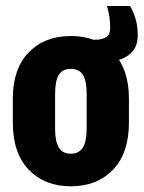

<svg xmlns="http://www.w3.org/2000/svg" viewBox="-20 -619 486 650"><path d="M23.4 -204.6Q23.4 -100.1 77.6 -44.2Q131.8 11.7 219.7 11.7Q308.1 11.7 362.3 -44.2Q416.5 -100.1 416.5 -204.6V-284.2Q416.5 -386.7 362.3 -441.9Q308.1 -497.1 219.7 -497.1Q131.3 -497.1 77.4 -441.9Q23.4 -386.7 23.4 -284.2ZM166.5 -300.3Q166.5 -344.7 178.7 -365.2Q190.9 -385.7 219.7 -385.7Q248 -385.7 260.7 -365.5Q273.4 -345.2 273.4 -300.3V-183.6Q273.4 -139.6 260.3 -119.1Q247.1 -98.6 219.7 -98.6Q192.4 -98.6 179.4 -119.1Q166.5 -139.6 166.5 -183.6ZM268.6 -484.4V-420.4Q281.2 -416 297.9 -412.8Q314.5 -409.7 336.4 -409.7Q383.3 -409.7 414.8 -432.1Q446.3 -454.6 446.3 -499Q446.3 -531.7 438.5 -556.6Q430.7 -581.5 420.4 -598.6H342.3Q347.2 -581.1 350.1 -564.2Q353 -547.4 353 -525.9Q353 -500.5 338.1 -492.4Q323.2 -484.4 302.2 -484.4Z"/></svg>

Font: Roboto Flex
Style: wght 700 wdth 25 opsz 34 GRAD 0.00 slnt 0.00 XTRA 468 XOPQ 96 YOPQ 79 YTLC 514 YTUC 712 YTAS 750 YTDE -203.00 YTFI 738
Weight: 700
Width: 1
Designer: Berlow after Robertson
Foundry: Google
Version: Version 3.100